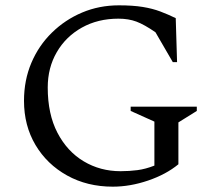

<svg xmlns="http://www.w3.org/2000/svg" viewBox="-20 -690 808 720"><path d="M403 10Q307 10 231.5 -32Q156 -74 113 -146.5Q70 -219 70 -312Q70 -389 97.5 -454Q125 -519 174.5 -567.5Q224 -616 288 -643Q352 -670 426 -670Q478 -670 515 -664Q552 -658 581 -647Q610 -636 639 -622L644 -457H628L563 -569Q521 -598 491.5 -609Q462 -620 424 -620Q347 -620 287 -586.5Q227 -553 193 -494.5Q159 -436 159 -362Q159 -262 195.5 -192Q232 -122 294 -85Q356 -48 432 -48Q465 -48 495.5 -52Q526 -56 559 -69V-234L470 -274V-290H718V-274L649 -231V-74Q603 -36 535.5 -13Q468 10 403 10Z"/></svg>

Font: Spectral SC
Style: Regular
Weight: 400
Designer: Jean-Baptiste Levee
Foundry: Production Type
Version: Version 2.001